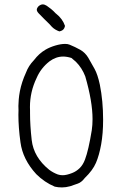

<svg xmlns="http://www.w3.org/2000/svg" viewBox="-20 -839 540 861"><path d="M395 -304.7Q395 -278.3 391.6 -255.4Q377 -165.5 361.3 -124Q352.5 -100.1 337.4 -85.2Q322.3 -70.3 303.2 -63Q278.3 -53.2 260.7 -53.2Q250 -53.2 239.3 -56.6Q218.3 -64.5 200.7 -77.6Q130.9 -133.8 122.1 -211.4Q114.7 -276.9 114.7 -330.6Q114.7 -336.4 114.7 -342.8Q114.3 -350.6 114.3 -358.9Q114.3 -427.2 144 -488.8Q163.1 -533.7 202.1 -564Q231 -585.4 263.2 -585.4Q280.3 -585.4 300.3 -579.1Q311.5 -570.3 320.3 -562Q347.7 -534.7 362.3 -496.6Q395 -383.8 395 -304.7ZM69.3 -430.7Q65.4 -410.2 64 -392.6Q62.5 -375 62.5 -364.3Q62.5 -353.5 63 -344.7Q62.5 -334.5 62.5 -324.2Q62.5 -267.6 71.8 -200.7Q82 -124 142.6 -58.1Q179.2 -21.5 225.6 -2Q240.7 1.5 258.1 1.5Q275.4 1.5 294.9 -3.9Q308.6 -8.8 328.6 -15.6Q345.2 -21 360.4 -41Q396 -75.2 410.4 -108.9Q424.8 -142.6 433.6 -191.4Q442.4 -240.2 442.4 -301.8Q442.4 -386.2 427.7 -459.5Q418 -504.9 404.1 -530Q390.1 -555.2 375.5 -580.6Q362.3 -602.5 340.8 -615.2Q316.4 -628.9 292 -638.7Q283.7 -642.1 272 -642.1Q252.9 -642.1 228 -634.8Q203.1 -627.4 184.1 -616.2Q154.8 -599.1 132.3 -569.3Q107.9 -544.4 96.2 -512.7Q77.6 -472.2 69.3 -430.7ZM153.3 -811.5Q145 -802.7 145 -795.4Q145 -788.1 153.8 -778.8Q177.2 -754.4 202.1 -730.5Q207 -724.6 212.9 -718.5Q218.8 -712.4 227.5 -707Q236.3 -701.7 246.1 -698.2Q262.7 -701.2 268.6 -713.4Q270.5 -717.3 271.5 -722.7Q260.7 -754.9 231.4 -777.8L230.5 -778.3Q219.7 -790 209.2 -798.6Q198.7 -807.1 189.5 -813.2Q180.2 -819.3 171.6 -819.3Q163.1 -819.3 153.3 -811.5ZM144 -488.8V-488.3Q144 -488.8 144 -488.8ZM114.7 -342.8V-342.3Q114.7 -342.3 114.7 -342.8Z"/></svg>

Font: NaikaiFont
Style: ExtraLight
Weight: 200
Version: Version 1.89